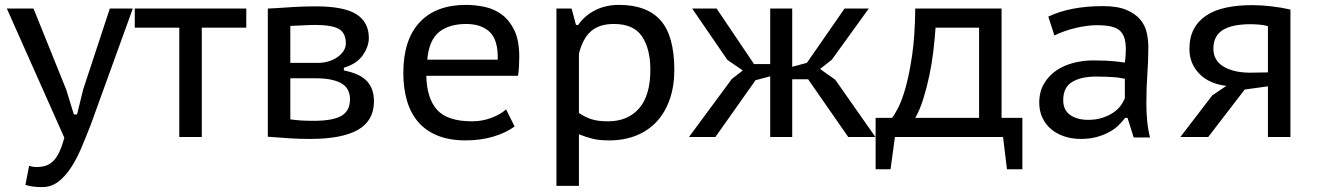

<svg xmlns="http://www.w3.org/2000/svg" viewBox="-20 -560 5384 785"><path d="M251 -193 282 -92H295L320 -194L429 -525H523L351 -50Q332 -1 312.5 45Q293 91 269.5 126.5Q246 162 217.5 183.5Q189 205 152 205Q112 205 84 196L99 118Q114 123 129 123Q149 123 165.5 118Q182 113 196 100Q210 87 221.5 63.5Q233 40 243 3L8 -525H117Z M987 -447H805V0H713V-447H531V-525H987Z M1075 -525 1113 -527Q1145 -529 1183 -531.5Q1221 -534 1271 -534Q1387 -534 1437.5 -501.5Q1488 -469 1488 -405Q1488 -370 1463.5 -334.5Q1439 -299 1386 -283V-272Q1452 -259 1480.5 -228Q1509 -197 1509 -146Q1509 -67 1444 -29.5Q1379 8 1248 8Q1204 8 1165 5.5Q1126 3 1089 0Q1085 0 1082 -0.5Q1079 -1 1075 -1ZM1167 -72Q1189 -69 1210 -67.5Q1231 -66 1262 -66Q1341 -66 1376 -86.5Q1411 -107 1411 -154Q1411 -173 1404 -189Q1397 -205 1381 -216Q1365 -227 1337.5 -233.5Q1310 -240 1270 -240H1167ZM1281 -303Q1303 -303 1323 -309Q1343 -315 1359 -326Q1375 -337 1384.5 -351.5Q1394 -366 1394 -383Q1394 -425 1365.5 -441.5Q1337 -458 1268 -458Q1245 -458 1221.5 -456.5Q1198 -455 1167 -454V-303Z M2084 -43Q2049 -17 1997 -1.5Q1945 14 1884 14Q1818 14 1769.5 -5.5Q1721 -25 1690 -61Q1659 -97 1644 -148Q1629 -199 1629 -262Q1629 -397 1695.5 -468.5Q1762 -540 1885 -540Q1924 -540 1963 -531.5Q2002 -523 2033 -499.5Q2064 -476 2083.5 -435Q2103 -394 2103 -328Q2103 -312 2102 -291Q2101 -270 2098 -250H1723Q1725 -158 1767 -111Q1809 -64 1910 -64Q1952 -64 1990 -78.5Q2028 -93 2049 -113ZM2015 -316Q2017 -396 1982.5 -429Q1948 -462 1886 -462Q1816 -462 1775 -429Q1734 -396 1727 -316Z M2255 -525H2317L2335 -458H2344Q2371 -497 2414 -518.5Q2457 -540 2511 -540Q2625 -540 2681 -476.5Q2737 -413 2737 -274Q2737 -208 2718.5 -154.5Q2700 -101 2665.5 -63.5Q2631 -26 2581.5 -6Q2532 14 2471 14Q2451 14 2434.5 12.5Q2418 11 2404 7.5Q2390 4 2376 -0.5Q2362 -5 2347 -11V200H2255ZM2490 -462Q2430 -462 2396 -432Q2362 -402 2347 -340V-98Q2370 -82 2397 -73Q2424 -64 2466 -64Q2547 -64 2593 -117Q2639 -170 2639 -275Q2639 -360 2605 -411Q2571 -462 2490 -462Z M3069 -232 2905 0H2797L2972 -237L3017 -272L2954 -315L2810 -525H2910L3063 -298H3129V-525H3219V-287L3279 -303L3433 -525H3532L3381 -316L3333 -278L3395 -234L3559 0H3448L3284 -236H3219V0H3129V-248Z M4160 132H4097L4081 0H3639L3621 132H3560V-78H3627Q3637 -90 3652.5 -120Q3668 -150 3683 -203.5Q3698 -257 3709.5 -336Q3721 -415 3722 -525H4075V-78H4160ZM3983 -78V-447H3805Q3802 -402 3796 -351Q3790 -300 3779.5 -250.5Q3769 -201 3755 -156Q3741 -111 3722 -78Z M4266 -492Q4356 -535 4489 -535Q4549 -535 4585.5 -519.5Q4622 -504 4642 -480Q4662 -456 4668.5 -426.5Q4675 -397 4675 -368Q4675 -313 4671 -257.5Q4667 -202 4667 -137Q4667 -99 4670.5 -63.5Q4674 -28 4682 2H4615L4590 -78H4580Q4569 -63 4553 -47.5Q4537 -32 4515 -20Q4493 -8 4464.5 0Q4436 8 4399 8Q4362 8 4331 -2.5Q4300 -13 4277.5 -32Q4255 -51 4242 -78.5Q4229 -106 4229 -140Q4229 -185 4248.5 -218Q4268 -251 4299 -272Q4330 -293 4369.5 -303Q4409 -313 4448 -313Q4479 -313 4500.5 -312Q4522 -311 4536.5 -309.5Q4551 -308 4561 -306.5Q4571 -305 4579 -304Q4581 -319 4582 -330Q4583 -341 4583 -358Q4583 -386 4577 -405Q4571 -424 4557.5 -435.5Q4544 -447 4521 -452Q4498 -457 4465 -457Q4446 -457 4423 -454Q4400 -451 4377 -445.5Q4354 -440 4331.5 -432Q4309 -424 4291 -415ZM4579 -238Q4571 -239 4562 -241Q4553 -243 4539.5 -244Q4526 -245 4507.5 -246Q4489 -247 4462 -247Q4400 -247 4363.5 -225Q4327 -203 4327 -150Q4327 -110 4355.5 -90Q4384 -70 4429 -70Q4462 -70 4487.5 -78.5Q4513 -87 4531.5 -99.5Q4550 -112 4561.5 -127.5Q4573 -143 4579 -158Z M5164 -207 5069 -194 4920 0H4806L4938 -172V-171L4994 -209Q4924 -217 4883.5 -258.5Q4843 -300 4843 -360Q4843 -407 4861 -441Q4879 -475 4912.5 -497Q4946 -519 4993.5 -529Q5041 -539 5100 -539Q5138 -539 5179.5 -534Q5221 -529 5256 -521V0H5164ZM5164 -264V-453Q5148 -458 5127.5 -459.5Q5107 -461 5092 -461Q5017 -461 4979 -437Q4941 -413 4941 -361Q4941 -311 4985.5 -286Q5030 -261 5102 -263Z"/></svg>

Font: PT Sans Caption
Style: Regular
Weight: 400
Designer: A.Korolkova, O.Umpeleva, V.Yefimov
Foundry: ParaType Ltd
Version: Version 2.004W OFL